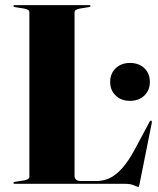

<svg xmlns="http://www.w3.org/2000/svg" viewBox="-20 -720 618 752"><path d="M327.5 -692 293 -686.5Q272 -683 272 -672V-32Q272 -11 297 -11H358Q382.5 -11 406.8 -21.2Q431 -31.5 456.8 -59.2Q482.5 -87 510 -138.5L566 -243.5Q569 -248.5 572 -247.5Q575.5 -246.5 574.5 -239L526.5 1Q525 8.5 524 10.2Q523 12 522 12Q518 12 504.8 6Q491.5 0 471 0H38Q32.5 0 32.5 -3.5Q32.5 -7 39.5 -8L74 -13.5Q95 -17 95 -28V-672Q95 -683 74 -686.5L39.5 -692Q32.5 -693 32.5 -696.5Q32.5 -700 38 -700H329Q334.5 -700 334.5 -696.5Q334.5 -693 327.5 -692ZM489 -325Q454.5 -325 433 -345.8Q411.5 -366.5 411.5 -399Q411.5 -432 433.2 -452.8Q455 -473.5 489 -473.5Q524 -473.5 545.5 -452.8Q567 -432 567 -399Q567 -366.5 545.5 -345.8Q524 -325 489 -325Z"/></svg>

Font: Fraunces 144pt S000
Style: Bold
Weight: 700
Version: Version 1.000; ttfautohint (v1.8.3)